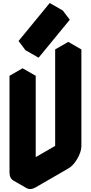

<svg xmlns="http://www.w3.org/2000/svg" viewBox="-20 -1203 603 1274"><path d="M433 -85 217 40Q182 60 156 45Q130 30 130 -10V-650L217 -700V-60L433 -185V-825L520 -875V-235Q520 -209 507.5 -179Q495 -149 475.5 -123.5Q456 -98 433 -85ZM190 -881 397 -1133 443 -1072 236 -820ZM520 -875 433 -825 346 -875 433 -925ZM433 -825V-185L346 -235V-875ZM433 -185 217 -60 130 -110 346 -235ZM217 -700 130 -650 43 -700 130 -750ZM130 -650V-10Q130 30 156 45L69 -5Q43 -20 43 -60V-700ZM397 -1133 190 -881 103 -931 310 -1183ZM190 -881 236 -820 149 -870 103 -931Z"/></svg>

Font: Nabla
Style: Regular
Weight: 400
Designer: Arthur Reinders Folmer
Foundry: Typearture
Version: Version 1.002